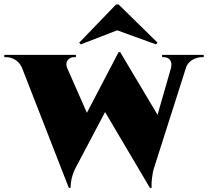

<svg xmlns="http://www.w3.org/2000/svg" viewBox="-52 -852 955 881"><path d="M480.5 -831.5 311.5 -656.2 318.8 -648.4 485.8 -712.9 663.6 -648.4 670.9 -656.2 492.2 -831.5ZM691.9 -600.1H882.8V-589.8H876Q855.5 -589.8 835 -579.6Q814.5 -569.3 803.7 -548.3L656.7 -87.4Q654.8 -82 652.1 -72.5Q649.4 -63 645.8 -37.4Q642.1 -11.7 644 9.8H635.7L430.2 -337.9L295.9 -83.5Q272 -37.6 272 9.8H263.7L48.3 -542.5Q36.6 -566.9 16.6 -578.4Q-3.4 -589.8 -24.9 -589.8H-32.2V-600.1H296.4V-589.8H288.1Q270.5 -589.8 259.5 -576.9Q248.5 -564 254.9 -543L346.7 -334.5L492.2 -612.8H499.5L670.9 -325.2L732.4 -539.1Q738.3 -563 728.3 -576.4Q718.3 -589.8 699.2 -589.8H691.9Z"/></svg>

Font: Cinzel Black
Style: Regular
Weight: 900
Designer: Natanael Gama
Version: Version 1.001;PS 001.001;hotconv 1.0.56;makeotf.lib2.0.21325